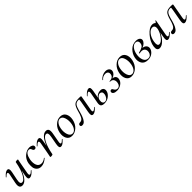

<svg xmlns="http://www.w3.org/2000/svg" viewBox="488 -1983 3571 3571"><g transform="rotate(-45 2273.5 -197.5)"><path d="M439 -77Q441 -79 444 -78Q447 -77 448 -74Q449 -71 447 -69Q381 9 329 9Q302 9 294 -13Q286 -35 295 -84L315 -194Q279 -96 231.5 -41.5Q184 13 131 13Q43 13 70 -119L106 -297Q117 -351 90 -351Q71 -351 29 -309Q25 -305 21 -309Q17 -313 21 -317Q88 -395 134 -395Q188 -395 167 -297L135 -138Q113 -32 169 -32Q218 -32 268 -124Q318 -216 347 -374V-377Q350 -394 387 -394Q413 -394 413 -387Q413 -385 410.5 -374Q408 -363 404.5 -345Q401 -327 398 -312L357 -89Q348 -33 374 -33Q398 -33 439 -77Z M626 13Q571 13 537.5 -20.5Q504 -54 498.5 -102Q493 -150 501 -202Q518 -290 583 -344.5Q648 -399 718 -399Q756 -399 783 -382Q810 -365 807 -337Q803 -301 768 -301Q739 -301 728 -337Q717 -375 681 -375Q639 -375 611.5 -336.5Q584 -298 572 -234Q556 -146 581.5 -86Q607 -26 674 -26Q723 -26 774 -67Q777 -69 781 -65Q785 -61 782 -58Q705 13 626 13Z M1256 -77Q1260 -81 1264 -77Q1268 -73 1265 -69Q1229 -29 1203 -10Q1177 9 1151 9Q1124 9 1116.5 -14Q1109 -37 1118 -89L1147 -248Q1167 -354 1114 -354Q1065 -354 1014.5 -261Q964 -168 935 -9Q932 8 895 8Q869 8 869 1Q869 -1 871.5 -12Q874 -23 877.5 -41Q881 -59 884 -74L925 -297Q936 -353 909 -353Q885 -353 844 -309Q840 -305 836 -309Q832 -313 836 -317Q902 -395 953 -395Q980 -395 988 -373Q996 -351 987 -302L967 -192Q1003 -290 1051 -344.5Q1099 -399 1152 -399Q1195 -399 1210 -367Q1225 -335 1212 -267L1180 -89Q1170 -34 1195 -34Q1213 -34 1256 -77Z M1438 14Q1364 14 1331 -45.5Q1298 -105 1314 -193Q1331 -282 1391.5 -340.5Q1452 -399 1528 -399Q1605 -399 1638.5 -340Q1672 -281 1655 -193Q1636 -99 1573.5 -42.5Q1511 14 1438 14ZM1473 -11Q1512 -11 1542.5 -48Q1573 -85 1585 -149Q1600 -234 1576.5 -304.5Q1553 -375 1497 -375Q1459 -375 1427.5 -338Q1396 -301 1384 -236Q1368 -150 1392.5 -80.5Q1417 -11 1473 -11Z M1712 9Q1669 9 1672 -28Q1677 -61 1722 -61Q1747 -61 1767 -77Q1787 -93 1800.5 -123.5Q1814 -154 1821 -174.5Q1828 -195 1836 -227Q1862 -326 1896.5 -361Q1931 -396 2015 -396Q2063 -396 2071 -392.5Q2079 -389 2074 -370L2024 -89Q2014 -34 2039 -34Q2060 -34 2102 -76Q2104 -78 2107 -77Q2110 -76 2111 -73Q2112 -70 2110 -68Q2045 9 1995 9Q1967 9 1959 -14Q1951 -37 1960 -89L2001 -317Q2009 -362 2007.5 -369Q2006 -376 1988 -376Q1936 -376 1908.5 -344.5Q1881 -313 1862 -238Q1861 -233 1853.5 -205Q1846 -177 1841 -160.5Q1836 -144 1826 -115Q1816 -86 1805.5 -67.5Q1795 -49 1781 -29.5Q1767 -10 1749.5 -0.5Q1732 9 1712 9Z M2405 -215Q2443 -215 2464 -193Q2485 -171 2479 -130Q2470 -75 2416.5 -31Q2363 13 2290 13Q2235 13 2214.5 -11Q2194 -35 2204 -91L2242 -297Q2251 -353 2225 -353Q2203 -353 2161 -308Q2159 -305 2156 -306Q2153 -307 2152 -310Q2151 -313 2153 -316Q2222 -395 2270 -395Q2297 -395 2304.5 -373Q2312 -351 2304 -302L2277 -152Q2323 -215 2405 -215ZM2410 -109Q2415 -145 2400 -164Q2385 -183 2359 -183Q2330 -183 2302.5 -159Q2275 -135 2267 -94Q2259 -51 2273.5 -27.5Q2288 -4 2319 -4Q2355 -4 2380 -37.5Q2405 -71 2410 -109Z M2818 -306Q2812 -276 2785.5 -251Q2759 -226 2720 -213Q2766 -209 2786 -182.5Q2806 -156 2798 -116Q2788 -61 2736 -25Q2684 11 2620 11Q2571 11 2544.5 -7.5Q2518 -26 2523 -53Q2527 -82 2558 -82Q2571 -82 2578 -74.5Q2585 -67 2593 -50Q2615 -11 2657 -11Q2716 -11 2731 -86Q2740 -136 2718.5 -168.5Q2697 -201 2647 -201Q2642 -201 2642 -207Q2642 -213 2647 -213Q2740 -216 2753 -287Q2760 -326 2740.5 -347Q2721 -368 2685 -368Q2619 -368 2579 -316Q2577 -314 2572 -316.5Q2567 -319 2568 -322Q2596 -360 2638.5 -380.5Q2681 -401 2722 -401Q2771 -401 2798.5 -374Q2826 -347 2818 -306Z M3005 14Q2931 14 2898 -45.5Q2865 -105 2881 -193Q2898 -282 2958.5 -340.5Q3019 -399 3095 -399Q3172 -399 3205.5 -340Q3239 -281 3222 -193Q3203 -99 3140.5 -42.5Q3078 14 3005 14ZM3040 -11Q3079 -11 3109.5 -48Q3140 -85 3152 -149Q3167 -234 3143.5 -304.5Q3120 -375 3064 -375Q3026 -375 2994.5 -338Q2963 -301 2951 -236Q2935 -150 2959.5 -80.5Q2984 -11 3040 -11Z M3622 -318Q3616 -289 3588 -262Q3560 -235 3516 -219Q3566 -214 3592 -185Q3618 -156 3611 -113Q3602 -65 3554.5 -25.5Q3507 14 3434 14Q3344 14 3307.5 -45.5Q3271 -105 3288 -188Q3305 -274 3368 -336.5Q3431 -399 3519 -399Q3573 -399 3600.5 -375.5Q3628 -352 3622 -318ZM3552 -306Q3557 -344 3540 -363Q3523 -382 3493 -382Q3444 -382 3407 -334.5Q3370 -287 3357 -216Q3341 -131 3367 -67.5Q3393 -4 3458 -4Q3495 -4 3517 -26.5Q3539 -49 3545 -84Q3553 -130 3529.5 -160Q3506 -190 3455 -190Q3439 -190 3409 -185Q3404 -185 3401 -188Q3398 -191 3399 -195Q3400 -199 3404 -200Q3484 -220 3515 -241Q3546 -262 3552 -306Z M4074 -77Q4077 -80 4081 -76Q4085 -72 4083 -69Q4016 9 3970 9Q3942 9 3934 -13.5Q3926 -36 3936 -89L3952 -182Q3909 -92 3852.5 -39.5Q3796 13 3744 13Q3669 13 3683 -91Q3698 -198 3784 -298.5Q3870 -399 3950 -399Q3992 -399 4018 -372Q4037 -388 4044 -407Q4045 -409 4048 -409Q4051 -409 4053.5 -407.5Q4056 -406 4056 -405L3997 -89Q3988 -34 4012 -34Q4033 -34 4074 -77ZM3789 -44Q3840 -44 3895.5 -118Q3951 -192 3967 -269Q3975 -310 3960 -335Q3945 -360 3910 -359Q3858 -358 3811.5 -297.5Q3765 -237 3751 -148Q3735 -44 3789 -44Z M4127 9Q4084 9 4087 -28Q4092 -61 4137 -61Q4162 -61 4182 -77Q4202 -93 4215.5 -123.5Q4229 -154 4236 -174.5Q4243 -195 4251 -227Q4277 -326 4311.5 -361Q4346 -396 4430 -396Q4478 -396 4486 -392.5Q4494 -389 4489 -370L4439 -89Q4429 -34 4454 -34Q4475 -34 4517 -76Q4519 -78 4522 -77Q4525 -76 4526 -73Q4527 -70 4525 -68Q4460 9 4410 9Q4382 9 4374 -14Q4366 -37 4375 -89L4416 -317Q4424 -362 4422.5 -369Q4421 -376 4403 -376Q4351 -376 4323.5 -344.5Q4296 -313 4277 -238Q4276 -233 4268.5 -205Q4261 -177 4256 -160.5Q4251 -144 4241 -115Q4231 -86 4220.5 -67.5Q4210 -49 4196 -29.5Q4182 -10 4164.5 -0.5Q4147 9 4127 9Z"/></g></svg>

Font: Cormorant Infant Book
Style: Italic
Weight: 500
Italic angle: -10°
Designer: Christian Thalmann (Catharsis Fonts)
Version: Version 1.000;PS 002.000;hotconv 1.0.88;makeotf.lib2.5.64775